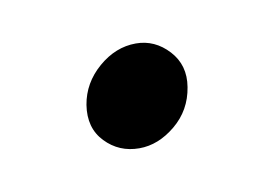

<svg xmlns="http://www.w3.org/2000/svg" viewBox="-29 -123 222 159"><g transform="rotate(-10 81.5 -43.0)"><path d="M42 -43Q45 -61 59.5 -73.5Q74 -86 91 -86Q107 -86 118.5 -73.5Q130 -61 127 -43Q124 -24 109.5 -12Q95 0 79 0Q62 0 50.5 -12Q39 -24 42 -43Z"/></g></svg>

Font: Josefin Slab SemiBold
Style: Italic
Weight: 600
Italic angle: -12°
Designer: Santiago Orozco
Foundry: Typemade
Version: Version 2.000